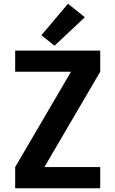

<svg xmlns="http://www.w3.org/2000/svg" viewBox="-20 -1005 616 1025"><path d="M61 0H515V-113H217L515 -622V-735H61V-622H359L61 -113ZM271 -761 433 -913 343 -985 201 -817Z"/></svg>

Font: Iosevka Sparkle Extrabold
Style: Regular
Weight: 800
Designer: Belleve Invis
Foundry: Belleve Invis
Version: Version 4.5.0; ttfautohint (v1.8.3)